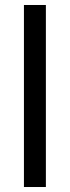

<svg xmlns="http://www.w3.org/2000/svg" viewBox="-20 -750 280 770"><path d="M76 -730H164V0H76Z"/></svg>

Font: Rising Sun
Style: Regular
Weight: 400
Designer: Matt McInerney, Pablo Impallari, Rodrigo Fuenzalida (Raleway font), Stephen Hutchings (Greek), Cristiano Sobral (main ch
Foundry: The Rising Sun Project Authors
Version: Version 4.327; ttfautohint (v1.8.4.7-5d5b-dirty)